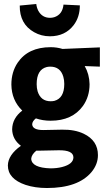

<svg xmlns="http://www.w3.org/2000/svg" viewBox="-20 -734 531 964"><path d="M234.4 -225.6Q184.6 -225.6 168.9 -275.4Q164.1 -292 164.1 -311.5Q164.1 -384.8 214.8 -397.5Q223.6 -399.4 232.4 -399.4Q283.2 -399.4 297.9 -348.6Q302.7 -332 302.7 -312.5Q302.7 -241.2 252.9 -227.5Q244.1 -225.6 234.4 -225.6ZM234.4 -497.1Q121.1 -497.1 68.4 -418.9Q37.1 -372.1 37.1 -309.6Q38.1 -230.5 91.8 -178.7Q42 -140.6 41 -85Q42 -34.2 85 -2Q20.5 43.9 19.5 96.7Q19.5 164.1 108.4 194.3Q156.2 210 215.8 210Q372.1 210 439.5 129.9Q471.7 90.8 471.7 44.9Q471.7 -28.3 400.4 -62.5Q355.5 -84 292 -83L197.3 -81.1Q142.6 -81.1 141.6 -110.4Q142.6 -126 160.2 -139.6Q194.3 -127.9 234.4 -127.9Q342.8 -127.9 396.5 -202.1Q429.7 -249 429.7 -311.5Q428.7 -361.3 405.3 -402.3L481.4 -399.4V-496.1L293.9 -488.3Q265.6 -497.1 234.4 -497.1ZM233.4 111.3Q139.6 108.4 136.7 63.5Q137.7 43 162.1 22.5H176.8L274.4 20.5Q347.7 19.5 348.6 55.7Q348.6 89.8 292 104.5Q265.6 111.3 233.4 111.3ZM79.1 -706.1Q78.1 -613.3 151.4 -572.3Q187.5 -551.8 230.5 -551.8Q306.6 -551.8 349.6 -607.4Q380.9 -648.4 380.9 -707L298.8 -710.9Q293.9 -661.1 252 -647.5Q241.2 -644.5 231.4 -644.5Q191.4 -644.5 171.9 -680.7Q164.1 -696.3 162.1 -713.9Z"/></svg>

Font: Yaldevi Colombo
Style: Bold
Weight: 700
Designer: Sol Matas, Denzil Rajitha, Kosala Senevirathne and Pathum Egodawatta
Foundry: Mooniak
Version: Version 1.020 ; ttfautohint (v1.6)